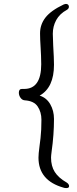

<svg xmlns="http://www.w3.org/2000/svg" viewBox="-20 -784 390 978"><path d="M190 -457Q190 -478 189 -500Q188 -522 187 -540Q184 -585 184 -614Q184 -659 211.5 -694.5Q239 -730 304 -761Q312 -764 316 -764Q323 -764 327 -760Q331 -756 331 -750Q331 -740 321 -734Q284 -714 266.5 -682Q249 -650 249 -612L251 -552Q255 -486 255 -454Q255 -338 182 -297Q217 -286 236 -253Q255 -220 255 -178Q255 -97 243 -13Q240 10 240 19Q240 62 259 92Q278 122 320 146Q325 149 328.5 154Q332 159 332 164Q332 174 318 174Q309 174 304 172Q176 136 176 19Q176 0 181 -37Q182 -42 186.5 -81Q191 -120 191 -174Q191 -213 172 -241.5Q153 -270 106 -273Q93 -274 84.5 -286Q76 -298 76 -312Q76 -331 92 -331H103Q190 -331 190 -457Z"/></svg>

Font: Fusion Kai T
Style: Regular
Weight: 400
Designer: Fontworks Inc.
Version: Version 24.134;May 13, 2024